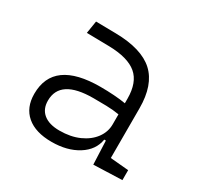

<svg xmlns="http://www.w3.org/2000/svg" viewBox="-121 -660 828 808"><g transform="rotate(30 293.0 -256.0)"><path d="M418.9 4.9 414.1 -109.4H406.2Q397.5 -55.2 345.7 -22.7Q293.9 9.8 218.3 9.8Q140.1 9.8 97.4 -26.6Q54.7 -63 54.7 -129.4Q54.7 -293.9 281.7 -293.9Q316.4 -293.9 347.9 -291.7Q379.4 -289.6 404.8 -285.2V-307.1Q404.8 -386.2 362.3 -422.1Q319.8 -458 228 -460L118.2 -461.9L127.9 -522.5L224.6 -521Q351.6 -519 410.2 -465.1Q468.8 -411.1 468.8 -297.4V-56.2L557.6 -48.3V0ZM404.8 -231.4Q376 -236.3 343 -237.1Q310.1 -237.8 279.8 -237.8Q118.7 -237.8 118.7 -133.3Q118.7 -92.3 146 -70.1Q173.3 -47.9 223.6 -47.9Q277.8 -47.9 318.6 -66.2Q359.4 -84.5 382.1 -115.2Q404.8 -146 404.8 -182.6Z"/></g></svg>

Font: CaskaydiaMono NF Light
Style: Regular
Weight: 300
Designer: Aaron Bell
Foundry: Saja Typeworks
Version: Version 2111.001; ttfautohint (v1.8.4);Nerd Fonts 3.1.1